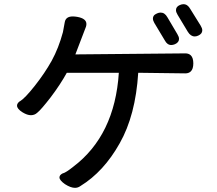

<svg xmlns="http://www.w3.org/2000/svg" viewBox="-20 -818 1040 919"><path d="M749 -757.8Q768.6 -757.8 781.2 -735.4L829.1 -654.3Q836.9 -641.6 836.9 -631.8Q836.9 -615.2 817.4 -606.4Q807.6 -602.5 799.8 -602.5Q780.3 -602.5 768.6 -625L718.8 -708Q705.1 -731.4 718.8 -746.1Q723.6 -750 731.9 -753.9Q740.2 -757.8 749 -757.8ZM858.4 -797.9Q877.9 -797.9 890.6 -775.4L940.4 -695.3Q948.2 -682.6 948.2 -672.9Q948.2 -656.2 928.7 -647.5Q919.9 -643.6 912.1 -643.6Q892.6 -643.6 878.9 -666L830.1 -747.1Q822.3 -759.8 822.3 -769.5Q822.3 -786.1 840.8 -793.9Q849.6 -797.9 858.4 -797.9ZM328.1 -739.3Q337.9 -739.3 349.6 -737.3Q393.6 -729.5 393.6 -703.1Q393.6 -697.3 391.6 -690.4L340.8 -557.6L867.2 -562.5Q883.8 -562.5 893.6 -552.7Q905.3 -541 905.3 -514.6Q905.3 -488.3 893.6 -476.6Q883.8 -466.8 867.2 -466.8L641.6 -469.7Q628.9 -265.6 552.7 -131.8Q476.6 3.9 365.2 72.3Q353.5 81.1 338.9 81.1Q318.4 81.1 291 63.5Q264.6 44.9 264.6 31.2Q264.6 19.5 280.3 11.7Q280.3 11.7 281.2 11.7Q295.9 7.8 330.1 -19.5Q529.3 -169.9 548.8 -469.7H299.8Q268.6 -413.1 222.7 -352.5Q176.8 -293 158.2 -278.3Q145.5 -266.6 127.9 -266.6Q110.4 -266.6 87.9 -280.3Q61.5 -296.9 61.5 -312.5Q61.5 -323.2 74.2 -333Q74.2 -333 75.2 -333Q98.6 -346.7 146.5 -407.2Q194.3 -467.8 227.5 -527.3Q260.7 -587.9 281.2 -664.1L290 -711.9Q294.9 -739.3 328.1 -739.3Z"/></svg>

Font: TaiwanPearl
Style: Regular
Weight: 400
Version: Version 2.102